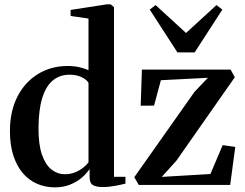

<svg xmlns="http://www.w3.org/2000/svg" viewBox="-20 -838 1109 870"><path d="M228.5 11Q186 11 149 -4.8Q112 -20.5 84.2 -52.5Q56.5 -84.5 40.8 -132.2Q25 -180 25 -244Q25 -333.5 58.8 -399.8Q92.5 -466 152 -502.5Q211.5 -539 287 -539Q316.5 -539 341.5 -533Q366.5 -527 381 -520V-754L300 -765.5V-793L465 -818.5H481.5L496.5 -805.5V-37H548.5V-6Q531 -1.5 502 4Q473 9.5 445 9.5Q417.5 9.5 401.8 1Q386 -7.5 386 -35.5V-72.5Q374.5 -54 352.5 -34.5Q330.5 -15 299 -2Q267.5 11 228.5 11ZM274 -48.5Q299.5 -48.5 320.5 -57.2Q341.5 -66 357.2 -78.5Q373 -91 381 -102.5V-463Q372.5 -477.5 349.5 -488.5Q326.5 -499.5 295 -499.5Q251 -499.5 219.5 -473.5Q188 -447.5 171.5 -394.2Q155 -341 154.5 -259.5Q154 -183.5 170.2 -137Q186.5 -90.5 213.8 -69.5Q241 -48.5 274 -48.5ZM922 -485.5 709 -474.5 678 -359.5 617.5 -359 623 -522.5H1025L1044 -488L779 -109.5L713 -36.5L933.5 -49.5L989 -180.5L1046 -172L1023 0H609L588.5 -35L861.5 -422ZM784 -600.5 658.5 -794.5 685 -815 823 -688.5 961 -815 987.5 -794.5 862 -600.5Z"/></svg>

Font: Merriweather 96pt SemiBold
Style: Regular
Weight: 600
Version: Version 2.100